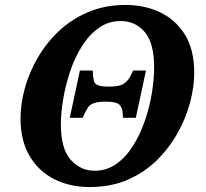

<svg xmlns="http://www.w3.org/2000/svg" viewBox="-20 -745 832 776"><path d="M342 11Q263 11 200 -20.5Q137 -52 100 -114Q63 -176 63 -266Q63 -324 80 -387Q97 -450 131.5 -510Q166 -570 217 -618.5Q268 -667 336 -696Q404 -725 489 -725Q563 -725 625.5 -696Q688 -667 726.5 -606.5Q765 -546 765 -450Q765 -395 748.5 -332Q732 -269 698.5 -208.5Q665 -148 614.5 -98Q564 -48 496 -18.5Q428 11 342 11ZM362 -55Q412 -55 451 -83Q490 -111 518.5 -157Q547 -203 566 -258.5Q585 -314 594 -370Q603 -426 603 -473Q603 -571 565 -615.5Q527 -660 468 -660Q418 -660 379 -632Q340 -604 311 -558Q282 -512 263.5 -456.5Q245 -401 235.5 -345Q226 -289 226 -242Q226 -144 265.5 -99.5Q305 -55 362 -55ZM262 -269 303 -460H355L356 -441Q357 -427 360 -416.5Q363 -406 376 -400.5Q389 -395 419 -395H424Q464 -395 481.5 -407.5Q499 -420 509 -441L518 -460H570L529 -269H477L476 -288Q475 -309 463 -321.5Q451 -334 411 -334H406Q376 -334 360.5 -328.5Q345 -323 337.5 -313Q330 -303 323 -288L314 -269Z"/></svg>

Font: Noto Serif
Style: Bold Italic
Weight: 700
Italic angle: -12°
Designer: Monotype Design Team
Foundry: Monotype Imaging Inc.
Version: Version 2.013